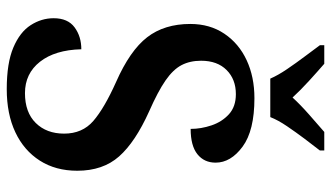

<svg xmlns="http://www.w3.org/2000/svg" viewBox="-226 -745 981 569"><g transform="rotate(90 264.5 -460.5)"><path d="M244 10Q167 10 121 -9.5Q75 -29 54.5 -61Q34 -93 34 -129Q34 -171 61 -191Q88 -211 126 -211Q128 -133 163 -88.5Q198 -44 256 -44Q313 -44 344.5 -76Q376 -108 376 -160Q376 -214 338.5 -246.5Q301 -279 223 -314Q130 -355 90.5 -406Q51 -457 51 -534Q51 -592 80 -635Q109 -678 158.5 -701Q208 -724 271 -724Q367 -724 414.5 -689Q462 -654 462 -609Q462 -575 437 -555Q412 -535 362 -535Q362 -566 351.5 -597Q341 -628 318.5 -648.5Q296 -669 259 -669Q215 -669 187.5 -641.5Q160 -614 160 -566Q160 -533 173 -508Q186 -483 218.5 -460.5Q251 -438 310 -412Q401 -371 443.5 -323Q486 -275 486 -199Q486 -135 456 -88Q426 -41 372 -15.5Q318 10 244 10ZM213 -771Q203 -794 185 -820.5Q167 -847 147.5 -873Q128 -899 114 -918V-931H169Q191 -912 219.5 -886Q248 -860 269 -837Q290 -860 319.5 -886Q349 -912 371 -931H426V-918Q411 -899 391.5 -873Q372 -847 354 -820.5Q336 -794 327 -771Z"/></g></svg>

Font: Noto Serif Tamil SemiCondensed SemiBold
Style: Regular
Weight: 600
Width: 4
Designer: Indian Type Foundry, Tom Grace, and the Monotype Design Team
Foundry: Monotype Imaging Inc.
Version: Version 2.004; ttfautohint (v1.8.4.7-5d5b)